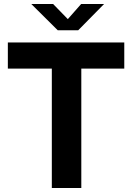

<svg xmlns="http://www.w3.org/2000/svg" viewBox="-20 -934 656 954"><path d="M19 -593V-723H597.5V-593H384V0H237.5V-593ZM267 -783.5 135.5 -914H244L317 -839L383 -914H497L368.5 -783.5Z"/></svg>

Font: Public Sans
Style: Bold
Weight: 700
Designer: The Public Sans project authors (U.S. Web Design System). Libre Franklin designed by Pablo Impallari and Rodrigo Fuenzal
Version: Version 1.008; ttfautohint (v1.8.1) -l 8 -r 50 -G 200 -x 14 